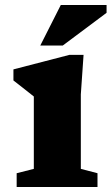

<svg xmlns="http://www.w3.org/2000/svg" viewBox="-20 -752 448 772"><path d="M316 -531.5 305 -372.5V-73L372 -55.5V0H47V-55.5L116 -73V-364Q107.5 -371 82.2 -390.8Q57 -410.5 34 -428.5V-473L259.5 -531.5ZM142 -569 224.5 -732H408.5V-700.5L232.5 -569Z"/></svg>

Font: Newsreader 6pt
Style: Bold
Weight: 700
Designer: Hugues Gentile
Foundry: Production Type
Version: Version 1.003; ttfautohint (v1.8.3)